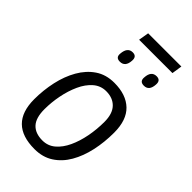

<svg xmlns="http://www.w3.org/2000/svg" viewBox="-263 -944 1034 1034"><g transform="rotate(45 254.5 -427.0)"><path d="M222 10Q31 10 31 -179Q31 -248 45.5 -314Q60 -380 90 -432.5Q120 -485 165.5 -516Q211 -547 274 -547Q364 -547 413.5 -499.5Q463 -452 463 -356Q463 -283 448.5 -217Q434 -151 404.5 -100Q375 -49 329.5 -19.5Q284 10 222 10ZM219 -53Q261 -53 292 -79.5Q323 -106 343.5 -150Q364 -194 374.5 -248.5Q385 -303 385 -360Q385 -422 355.5 -453Q326 -484 275 -484Q233 -484 201.5 -456.5Q170 -429 149.5 -384Q129 -339 118.5 -285.5Q108 -232 108 -180Q108 -114 136.5 -83.5Q165 -53 219 -53ZM397 -648Q364 -648 367 -681Q370 -733 410 -733Q442 -733 439 -698Q436 -648 397 -648ZM214 -648Q182 -648 185 -680Q189 -733 228 -733Q260 -733 257 -698Q254 -648 214 -648ZM204 -805 214 -864H467L458 -805Z"/></g></svg>

Font: Georama
Style: Italic
Weight: 400
Italic angle: -9°
Designer: Jean-Baptiste Levee
Foundry: Production Type
Version: Version 1.000